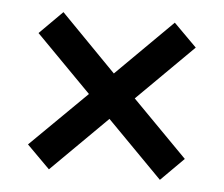

<svg xmlns="http://www.w3.org/2000/svg" viewBox="-38 -596 564 484"><g transform="rotate(5 244.0 -354.0)"><path d="M102 -156 44 -214 186 -354 46 -496 104 -554 244 -411 386 -552 444 -494 302 -353 441 -212 383 -154 243 -296Z"/></g></svg>

Font: Kreon
Style: Regular
Weight: 400
Designer: Julia Petretta
Foundry: Julia Petretta and Eli Heuer
Version: Version 2.002